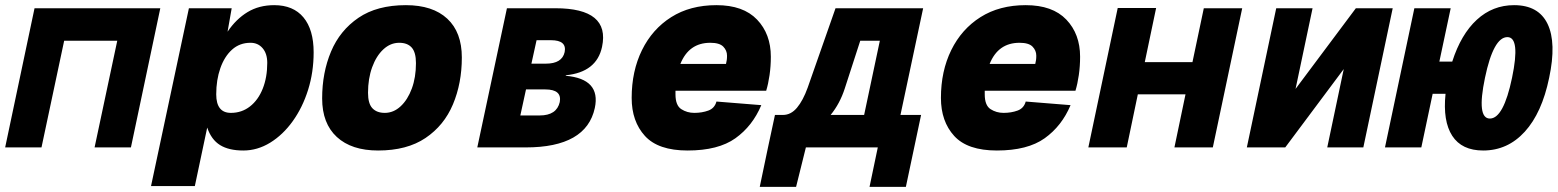

<svg xmlns="http://www.w3.org/2000/svg" viewBox="-21 -572 6044 745"><path d="M-1 0 113 -540H601L487 0H346L434 -414H228L140 0Z M565 150 712 -540H878L862 -449Q895 -498 939.5 -525Q984 -552 1043 -552Q1117 -552 1156.5 -504.5Q1196 -457 1196 -369Q1196 -292 1174.5 -223.5Q1153 -155 1115 -102Q1077 -49 1027.5 -18.5Q978 12 923 12Q867 12 833 -9Q799 -30 783 -77L735 150ZM875 -134Q917 -134 949 -159Q981 -184 998.5 -228Q1016 -272 1016 -328Q1016 -364 998 -385Q980 -406 951 -406Q909 -406 879.5 -379.5Q850 -353 834 -307.5Q818 -262 818 -206Q818 -134 875 -134Z M1446 12Q1343 12 1286 -40.5Q1229 -93 1229 -190Q1229 -290 1263.5 -372Q1298 -454 1370 -503Q1442 -552 1554 -552Q1658 -552 1714.5 -499.5Q1771 -447 1771 -349Q1771 -249 1736.5 -167Q1702 -85 1630 -36.5Q1558 12 1446 12ZM1472 -134Q1506 -134 1533.5 -159.5Q1561 -185 1577 -228.5Q1593 -272 1593 -327Q1593 -369 1576.5 -387.5Q1560 -406 1528 -406Q1494 -406 1466.5 -380.5Q1439 -355 1423 -311Q1407 -267 1407 -212Q1407 -170 1424 -152Q1441 -134 1472 -134Z M1831 0 1946 -540H2134Q2347 -540 2315 -390Q2294 -292 2175 -280L2174 -278Q2311 -266 2287 -153Q2254 0 2019 0ZM2041 -325H2097Q2160 -325 2170 -370Q2179 -416 2117 -416H2061ZM1998 -124H2073Q2139 -124 2151 -176Q2160 -225 2095 -225H2020Z M2647 12Q2533 12 2481.5 -44.5Q2430 -101 2430 -192Q2430 -296 2470 -377.5Q2510 -459 2583.5 -505.5Q2657 -552 2759 -552Q2863 -552 2916.5 -496Q2970 -440 2970 -352Q2970 -315 2965 -280.5Q2960 -246 2952 -220H2600Q2600 -213 2600 -206Q2600 -163 2622.5 -148.5Q2645 -134 2673 -134Q2703 -134 2727.5 -143Q2752 -152 2759 -178L2933 -164Q2899 -83 2832.5 -35.5Q2766 12 2647 12ZM2735 -406Q2652 -406 2619 -324H2796Q2798 -332 2799 -339Q2800 -346 2800 -356Q2800 -376 2785.5 -391Q2771 -406 2735 -406Z M2959 0 2986 -126H3017Q3048 -126 3071.5 -154Q3095 -182 3113 -232L3221 -540H3561L3473 -126H3553L3494 153H3353L3385 0H3106L3068 153H2927L2959 0ZM3257 -229Q3238 -170 3202 -126H3332L3393 -414H3317Z M3847 12Q3733 12 3681.5 -44.5Q3630 -101 3630 -192Q3630 -296 3670 -377.5Q3710 -459 3783.5 -505.5Q3857 -552 3959 -552Q4063 -552 4116.5 -496Q4170 -440 4170 -352Q4170 -315 4165 -280.5Q4160 -246 4152 -220H3800Q3800 -213 3800 -206Q3800 -163 3822.5 -148.5Q3845 -134 3873 -134Q3903 -134 3927.5 -143Q3952 -152 3959 -178L4133 -164Q4099 -83 4032.5 -35.5Q3966 12 3847 12ZM3935 -406Q3852 -406 3819 -324H3996Q3998 -332 3999 -339Q4000 -346 4000 -356Q4000 -376 3985.5 -391Q3971 -406 3935 -406Z M4202 0 4316 -541H4465L4421 -331H4606L4650 -540H4799L4685 0H4536L4579 -206H4394L4351 0Z M4817 0 4931 -540H5072L5006 -227L5240 -540H5383L5269 0H5129L5193 -304L4966 0Z M5353 0 5467 -540H5608L5564 -333H5614Q5648 -439 5709.5 -495.5Q5771 -552 5854 -552Q5949 -552 5984 -479Q6019 -406 5990 -270Q5962 -134 5895.5 -61Q5829 12 5734 12Q5651 12 5614 -45Q5577 -102 5588 -208H5538L5494 0ZM5760 -112Q5813 -112 5846 -270Q5879 -428 5828 -428Q5774 -428 5741 -270Q5708 -112 5760 -112Z"/></svg>

Font: Geist Mono Black
Style: Italic
Weight: 900
Italic angle: -12°
Monospace: yes
Designer: Basement.studio, Andrés Briganti, Mateo Zaragoza
Foundry: Basement.studio, Vercel, Andrés Briganti, Guido Ferreyra, Mateo Zaragoza
Version: Version 1.500; ttfautohint (v1.8.4.7-5d5b)